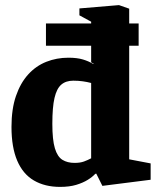

<svg xmlns="http://www.w3.org/2000/svg" viewBox="-20 -719 616 752"><path d="M215 13Q156 13 113 -12Q70 -37 47.5 -89.5Q25 -142 25 -222Q25 -292 42.5 -343Q60 -394 90.5 -427.5Q121 -461 161.5 -477Q202 -493 248 -493Q282 -493 305 -486Q328 -479 344 -469L349 -468L337 -475V-540H160V-627H337V-634L291 -659V-686L446 -699L486 -685V-627H523V-540H486V-95L570 -79V-15L381 9L357 -39L353 -38Q342 -26 323.5 -14.5Q305 -3 278.5 5Q252 13 215 13ZM272 -81Q294 -81 309 -86.5Q324 -92 337 -99V-394Q322 -398 304.5 -400.5Q287 -403 267 -403Q238 -403 220 -387.5Q202 -372 193.5 -335.5Q185 -299 185 -234Q185 -171 195 -138Q205 -105 224.5 -93Q244 -81 272 -81Z"/></svg>

Font: Faustina ExtraBold
Style: Regular
Weight: 800
Designer: Alfonso Garcia
Foundry: http://www.omnibus-type.com
Version: Version 1.200